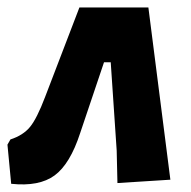

<svg xmlns="http://www.w3.org/2000/svg" viewBox="-35 -487 513 515"><path d="M178 -467H363L422 -5L280 4L278 -83L262 -320H244L180 -130Q153 -47 111.5 -16.5Q70 14 -5 6L-15 -99L-7 -113Q27 -124 45.5 -146.5Q64 -169 86 -227Z"/></svg>

Font: Alegreya Sans ExtraBold
Style: Italic
Weight: 800
Italic angle: -7°
Designer: Juan Pablo del Peral
Foundry: Huerta Tipografica
Version: Version 2.007